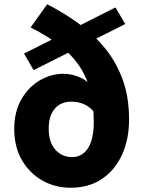

<svg xmlns="http://www.w3.org/2000/svg" viewBox="-20 -869 683 903"><path d="M312 14Q240 14 180 -19.5Q120 -53 83.5 -115Q47 -177 47 -262Q47 -344 80.5 -402Q114 -460 167 -491Q220 -522 279 -522Q323 -522 365 -501Q407 -480 426 -429L428 -336Q403 -367 375 -379Q347 -391 316 -391Q285 -391 261 -377.5Q237 -364 223 -335.5Q209 -307 209 -262Q209 -219 224 -189.5Q239 -160 264 -145Q289 -130 319 -130Q349 -130 372 -147.5Q395 -165 408 -201.5Q421 -238 421 -296Q421 -382 403 -448Q385 -514 348 -566Q311 -618 255 -660Q199 -702 124 -740L202 -849Q274 -812 343 -763.5Q412 -715 467 -650.5Q522 -586 554.5 -501.5Q587 -417 587 -307Q587 -214 554 -141.5Q521 -69 459.5 -27.5Q398 14 312 14ZM138 -539 93 -617 523 -834 569 -756Z"/></svg>

Font: Noto Sans TC Thin Black
Style: Regular
Weight: 900
Version: Version 2.004-H2;hotconv 1.0.118;makeotfexe 2.5.65603